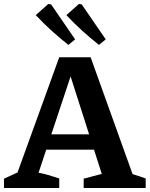

<svg xmlns="http://www.w3.org/2000/svg" viewBox="-22 -946 753 966"><path d="M645 -70Q662 -65 678.5 -59.5Q695 -54 711 -48V0H399V-47L490 -71L317 -612H350L172 -77Q199 -72 224.5 -64.5Q250 -57 276 -48V0H-2V-47L66 -78L276 -658H434ZM167 -193V-270H534V-193ZM322 -720Q278 -755 237 -792Q196 -829 158 -870L221 -926L235 -924L356 -748ZM476 -720Q432 -755 391 -792Q350 -829 312 -870L375 -926L389 -924L510 -748Z"/></svg>

Font: Piazzolla 24pt
Style: Bold
Weight: 700
Designer: Juan Pablo del Peral
Foundry: Huerta Tipografica
Version: Version 2.005